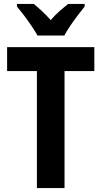

<svg xmlns="http://www.w3.org/2000/svg" viewBox="-20 -953 514 973"><path d="M307 0H167V-593H16V-714H458V-593H307ZM170 -773Q159 -793 140.5 -820.5Q122 -848 102 -874.5Q82 -901 66 -920V-933H151Q170 -918 192.5 -897Q215 -876 237 -851Q260 -878 282 -897Q304 -916 325 -933H409V-920Q394 -901 374 -875Q354 -849 335.5 -821.5Q317 -794 306 -773Z"/></svg>

Font: Noto Sans Condensed
Style: Bold
Weight: 700
Width: 3
Designer: Monotype Design Team
Foundry: Monotype Imaging Inc.
Version: Version 2.013; ttfautohint (v1.8.4.7-5d5b)